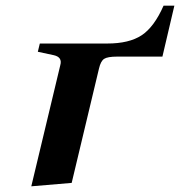

<svg xmlns="http://www.w3.org/2000/svg" viewBox="-20 -643 633 675"><path d="M90 12 192 -414Q200 -442 169 -449L113 -461L120 -490H357Q434 -490 478 -519Q522 -548 555 -623H593L551 -444H392Q358 -444 346 -436Q334 -428 328 -402L232 0Z"/></svg>

Font: Heuristica
Style: Bold Italic
Weight: 700
Italic angle: -13°
Version: Version 1.0.2